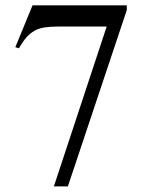

<svg xmlns="http://www.w3.org/2000/svg" viewBox="-20 -668 530 703"><path d="M228.5 14.6H177.2L370.6 -570.8H192.4Q164.1 -570.8 143.3 -567.6Q122.6 -564.5 106.4 -555.4Q90.3 -546.4 76.9 -531.2Q63.5 -516.1 49.3 -491.2L36.1 -495.1L99.1 -648.4H444.3V-631.3Z"/></svg>

Font: Kitab
Style: Regular
Weight: 400
Designer: SIL International
Foundry: Khaled Hosny
Version: Version 1.000